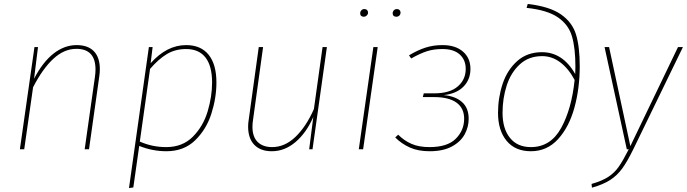

<svg xmlns="http://www.w3.org/2000/svg" viewBox="-20 -758 3488 975"><path d="M487 -407Q487 -389 484 -369L432 0H410L462 -367Q465 -388 465 -405Q465 -510 368 -510Q306 -510 251.5 -460Q197 -410 148 -315L103 0H81L155 -519H173L153 -358Q197 -443 252 -486Q307 -529 369 -529Q427 -529 457 -497.5Q487 -466 487 -407Z M736 -519H755L745 -437Q827 -529 925 -529Q1000 -529 1039.5 -480Q1079 -431 1079 -339Q1079 -261 1053.5 -181Q1028 -101 971 -45.5Q914 10 825 10Q754 10 687 -17L657 194L635 197ZM1057 -339Q1057 -423 1023.5 -466Q990 -509 925 -509Q870 -509 827.5 -483.5Q785 -458 742 -408L690 -39Q753 -11 824 -11Q907 -11 959.5 -64Q1012 -117 1034.5 -192.5Q1057 -268 1057 -339Z M1240 -115Q1240 -132 1243 -150L1294 -519H1316L1265 -150Q1262 -131 1262 -114Q1262 -63 1288.5 -37Q1315 -11 1362 -11Q1426 -11 1480 -62.5Q1534 -114 1574 -204L1618 -519H1640L1567 0H1550L1571 -164Q1536 -84 1481 -37Q1426 10 1360 10Q1303 10 1271.5 -22.5Q1240 -55 1240 -115Z M1824 0H1802L1876 -519H1898ZM1809 -690Q1809 -699 1815 -705.5Q1821 -712 1830 -712Q1839 -712 1844 -707Q1849 -702 1849 -694Q1849 -686 1842.5 -679.5Q1836 -673 1827 -673Q1819 -673 1814 -677.5Q1809 -682 1809 -690ZM1974 -690Q1974 -699 1980 -705.5Q1986 -712 1996 -712Q2004 -712 2009 -707Q2014 -702 2014 -694Q2014 -685 2008 -679Q2002 -673 1992 -673Q1984 -673 1979 -677.5Q1974 -682 1974 -690Z M2369 -408Q2369 -354 2333.5 -318Q2298 -282 2233 -275Q2292 -270 2326 -240Q2360 -210 2360 -155Q2360 -113 2339.5 -75.5Q2319 -38 2274.5 -14Q2230 10 2162 10Q2103 10 2061 -9Q2019 -28 1987 -60L2002 -74Q2032 -44 2069.5 -27.5Q2107 -11 2161 -11Q2252 -11 2294.5 -53.5Q2337 -96 2337 -155Q2337 -209 2298 -237Q2259 -265 2184 -265H2127L2132 -284H2185Q2264 -284 2304.5 -319Q2345 -354 2345 -408Q2345 -454 2314.5 -481.5Q2284 -509 2227 -509Q2182 -509 2147 -497.5Q2112 -486 2068 -461L2057 -477Q2100 -503 2140 -516Q2180 -529 2227 -529Q2293 -529 2331 -496Q2369 -463 2369 -408Z M2509 -185Q2509 -262 2532.5 -332.5Q2556 -403 2606.5 -448Q2657 -493 2732 -493Q2838 -493 2901 -382L2902 -419Q2902 -514 2884.5 -573.5Q2867 -633 2813 -670Q2759 -707 2654 -718L2660 -738Q2771 -725 2828.5 -685Q2886 -645 2905 -583Q2924 -521 2924 -421Q2924 -310 2897 -211.5Q2870 -113 2814 -51.5Q2758 10 2676 10Q2596 10 2552.5 -43Q2509 -96 2509 -185ZM2898 -352Q2867 -410 2825 -441.5Q2783 -473 2733 -473Q2665 -473 2619.5 -431Q2574 -389 2553 -323.5Q2532 -258 2532 -185Q2532 -105 2569.5 -58Q2607 -11 2676 -11Q2776 -11 2829.5 -108Q2883 -205 2898 -352Z M3195 2Q3165 63 3139.5 98Q3114 133 3078.5 156Q3043 179 2986 195L2984 176Q3037 161 3068.5 140.5Q3100 120 3121.5 89.5Q3143 59 3173 0H3163L3050 -519H3073L3181 -16L3423 -519H3448Z"/></svg>

Font: FiraGO Thin
Style: Italic
Weight: 100
Italic angle: -8°
Designer: bBox Type GmbH
Foundry: bBox Type GmbH
Version: Version 1.001